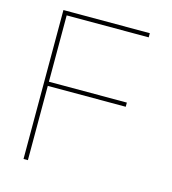

<svg xmlns="http://www.w3.org/2000/svg" viewBox="-109 -822 819 912"><g transform="rotate(15 300.5 -366.0)"><path d="M90.3 0V-732.4H515.1V-711.9H111.8V-385.7H495.1V-365.2H111.8V0Z"/></g></svg>

Font: Kumbh Sans Thin
Style: Regular
Weight: 250
Version: Version 1.004